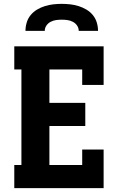

<svg xmlns="http://www.w3.org/2000/svg" viewBox="-20 -975 640 995"><path d="M54 0V-120H91V-615H54V-735H517V-535H406V-615H236V-442H422V-322H236V-120H406V-200H517V0ZM112 -815Q112 -837 118.5 -858.5Q125 -880 139 -897Q153 -914 172.5 -925.5Q192 -937 213 -943.5Q234 -950 256 -952.5Q278 -955 300 -955Q322 -955 344 -952.5Q366 -950 387 -943.5Q408 -937 427.5 -925.5Q447 -914 461 -897Q475 -880 481.5 -858.5Q488 -837 488 -815H388Q388 -830 379.5 -842.5Q371 -855 357.5 -862Q344 -869 329.5 -871Q315 -873 300 -873Q285 -873 270.5 -871Q256 -869 242.5 -862Q229 -855 220.5 -842.5Q212 -830 212 -815Z"/></svg>

Font: Iosevka Etoile Heavy
Style: Regular
Weight: 900
Designer: Belleve Invis
Foundry: Belleve Invis
Version: Version 22.1.2; ttfautohint (v1.8.4)